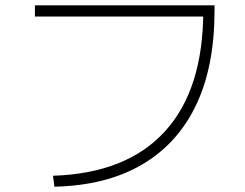

<svg xmlns="http://www.w3.org/2000/svg" viewBox="-20 -730 920 721"><path d="M178.9 -70Q455.6 -78.9 599.4 -236.7Q743.3 -394.4 743.3 -690L764.4 -667.8H111.1V-710H785.6V-690Q785.6 -480 716.1 -335Q646.7 -190 512.8 -111.7Q378.9 -33.3 184.4 -28.9Z"/></svg>

Font: Paperlogy 2 ExtraLight
Style: Regular
Weight: 250
Designer: redesigned by Lee Juim, glyphs from Gmarket Sans & Montserrat
Foundry: PT&
Version: Version 1.001